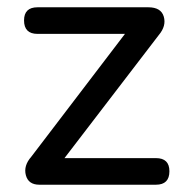

<svg xmlns="http://www.w3.org/2000/svg" viewBox="-20 -507 507 527"><path d="M88 0Q58 0 51 -26Q44 -52 66 -77L323 -414H83Q46 -414 46 -451Q46 -487 83 -487H387Q422 -487 429.5 -461.5Q437 -436 416 -411L157 -73H408Q445 -73 445 -37Q445 0 408 0Z"/></svg>

Font: Chiron GoRound TC
Style: Regular
Weight: 400
Designer: Ryoko NISHIZUKA 西塚涼子 (kana, bopomofo & ideographs); Paul D. Hunt (Latin, Greek & Cyrillic); Sandoll Communications 산돌커뮤니
Foundry: Adobe
Version: Version 1.000;hotconv 1.1.1;makeotfexe 2.6.0